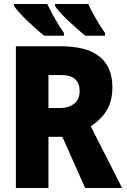

<svg xmlns="http://www.w3.org/2000/svg" viewBox="-20 -947 640 967"><path d="M60 0V-714H285Q418 -714 482 -661.5Q546 -609 546 -507Q546 -440 518.5 -393Q491 -346 437 -311L595 0H409L294 -258H224V0ZM284 -403Q324 -403 352.5 -423.5Q381 -444 381 -490Q381 -527 358.5 -548Q336 -569 289 -569H224V-403ZM410 -767Q393 -780 370.5 -800Q348 -820 324.5 -842Q301 -864 283 -884Q265 -904 257 -917V-927H424Q440 -893 464 -851.5Q488 -810 509 -781V-767ZM203 -767Q186 -780 163.5 -800Q141 -820 118 -842Q95 -864 77 -884Q59 -904 51 -917V-927H218Q234 -893 257.5 -851.5Q281 -810 302 -781V-767Z"/></svg>

Font: Noto Sans Mono Black
Style: Regular
Weight: 900
Designer: Monotype Design Team
Foundry: Monotype Imaging Inc.
Version: Version 2.014